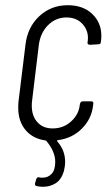

<svg xmlns="http://www.w3.org/2000/svg" viewBox="-20 -532 422 737"><path d="M357 -362 325 -360Q320 -360 317.5 -363Q315 -366 316 -370L317 -376Q321 -412 298 -438.5Q275 -465 235 -465Q194 -465 164.5 -435.5Q135 -406 129 -359L103 -144Q102 -138 102 -126Q102 -87 123.5 -63Q145 -39 182 -39Q223 -39 252.5 -65.5Q282 -92 286 -128L287 -133Q289 -143 298 -143H330Q340 -143 338 -133L337 -125Q331 -75 294 -38Q257 -1 202 6Q197 8 200 11Q230 45 230 89Q230 106 225 126Q215 158 193.5 171.5Q172 185 145 185Q132 185 120 182Q112 180 115 170L119 156Q120 152 123.5 149.5Q127 147 131 149Q135 150 144 150Q164 150 178 135.5Q192 121 192 89Q192 50 158 9L154 7Q105 0 77.5 -33.5Q50 -67 50 -118Q50 -134 51 -142L78 -362Q86 -428 131 -470Q176 -512 240 -512Q299 -512 334 -478.5Q369 -445 369 -395Q369 -384 368 -378L367 -370Q367 -362 357 -362Z"/></svg>

Font: Barlow Condensed Light
Style: Italic
Weight: 300
Width: 3
Italic angle: -7°
Designer: Jeremy Tribby
Foundry: Tribby Type
Version: Version 1.408